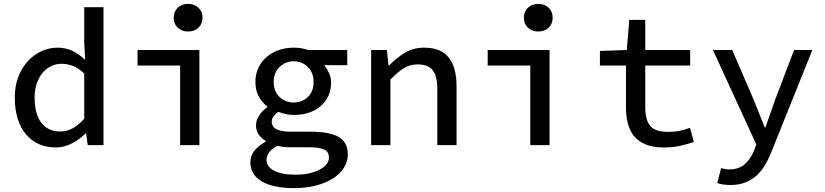

<svg xmlns="http://www.w3.org/2000/svg" viewBox="-20 -746 4240 987"><path d="M267 12Q219 12 180.5 -5Q142 -22 114 -55Q86 -88 71 -135.5Q56 -183 56 -244Q56 -304 74.5 -351.5Q93 -399 123.5 -432Q154 -465 193.5 -483Q233 -501 275 -501Q318 -501 351.5 -485Q385 -469 415 -440H418L413 -527V-709H512V0H431L423 -60H420Q391 -31 351 -9.5Q311 12 267 12ZM290 -70Q356 -70 413 -136V-368Q384 -396 355 -407Q326 -418 297 -418Q268 -418 243 -406Q218 -394 199 -371.5Q180 -349 169 -317Q158 -285 158 -245Q158 -160 192.5 -115Q227 -70 290 -70Z M906 0V-409H687V-489H1005V0ZM947 -584Q915 -584 894 -603.5Q873 -623 873 -655Q873 -687 894 -706.5Q915 -726 947 -726Q979 -726 1000 -706.5Q1021 -687 1021 -655Q1021 -623 1000 -603.5Q979 -584 947 -584Z M1491 221Q1386 221 1326.5 187Q1267 153 1267 88Q1267 26 1346 -18V-22Q1326 -33 1311 -52.5Q1296 -72 1296 -103Q1296 -127 1311.5 -151.5Q1327 -176 1354 -195V-199Q1328 -218 1310.5 -249.5Q1293 -281 1293 -325Q1293 -366 1309 -398.5Q1325 -431 1352 -454Q1379 -477 1414.5 -489Q1450 -501 1490 -501Q1531 -501 1564 -489H1765V-411H1646Q1660 -395 1671 -371.5Q1682 -348 1682 -322Q1682 -282 1667 -251Q1652 -220 1626 -198.5Q1600 -177 1565 -166Q1530 -155 1490 -155Q1472 -155 1451.5 -159Q1431 -163 1411 -171Q1377 -149 1377 -120Q1377 -69 1474 -69H1578Q1674 -69 1721 -42Q1768 -15 1768 48Q1768 84 1748.5 115.5Q1729 147 1693 170.5Q1657 194 1605.5 207.5Q1554 221 1491 221ZM1490 -219Q1532 -219 1562 -247Q1592 -275 1592 -325Q1592 -373 1562 -402Q1532 -431 1490 -431Q1448 -431 1417.5 -402Q1387 -373 1387 -325Q1387 -275 1417.5 -247Q1448 -219 1490 -219ZM1501 152Q1540 152 1571.5 144.5Q1603 137 1625 125Q1647 113 1659 97.5Q1671 82 1671 65Q1671 33 1645 22Q1619 11 1567 11H1480Q1457 11 1439 9.5Q1421 8 1406 3Q1375 20 1362.5 38.5Q1350 57 1350 76Q1350 111 1389 131.5Q1428 152 1501 152Z M1888 0V-489H1969L1977 -410H1981Q2018 -448 2061 -474.5Q2104 -501 2161 -501Q2247 -501 2287 -450Q2327 -399 2327 -303V0H2228V-290Q2228 -354 2205 -384.5Q2182 -415 2126 -415Q2087 -415 2056 -395.5Q2025 -376 1987 -337V0Z M2706 0V-409H2487V-489H2805V0ZM2747 -584Q2715 -584 2694 -603.5Q2673 -623 2673 -655Q2673 -687 2694 -706.5Q2715 -726 2747 -726Q2779 -726 2800 -706.5Q2821 -687 2821 -655Q2821 -623 2800 -603.5Q2779 -584 2747 -584Z M3392 12Q3338 12 3300.5 -3Q3263 -18 3240.5 -45Q3218 -72 3208 -109.5Q3198 -147 3198 -193V-409H3064V-484L3202 -489L3215 -644H3297V-489H3528V-409H3297V-193Q3297 -130 3322.5 -99Q3348 -68 3415 -68Q3447 -68 3474 -73.5Q3501 -79 3527 -89L3547 -16Q3514 -5 3477 3.5Q3440 12 3392 12Z M3734 205Q3716 205 3698.5 202.5Q3681 200 3667 195L3687 118Q3696 121 3707 123Q3718 125 3729 125Q3778 125 3808 98.5Q3838 72 3855 31L3868 -3L3645 -489H3744L3854 -234Q3868 -201 3882 -164Q3896 -127 3911 -91H3915Q3927 -126 3940 -163Q3953 -200 3965 -234L4062 -489H4156L3947 31Q3932 70 3913 102Q3894 134 3868.5 157Q3843 180 3810 192.5Q3777 205 3734 205Z"/></svg>

Font: Source Code Pro Medium
Style: Regular
Weight: 500
Monospace: yes
Designer: Paul D. Hunt, Teo Tuominen
Foundry: Adobe Systems Incorporated
Version: Version 2.030;PS 1.000;hotconv 16.6.51;makeotf.lib2.5.65220